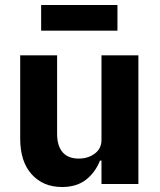

<svg xmlns="http://www.w3.org/2000/svg" viewBox="-20 -738 640 770"><path d="M387 -94H381Q362 -46 324.5 -17Q287 12 229 12Q153 12 107 -39Q61 -90 61 -182V-516H209V-202Q209 -153 231 -127.5Q253 -102 296 -102Q333 -102 360 -122Q387 -142 387 -177V-516H535V0H387ZM145 -718H451V-615H145Z"/></svg>

Font: iA Writer Quattro V
Style: Regular
Weight: 400
Designer: Mike Abbink, Paul van der Laan, Pieter van Rosmalen, Oliver Reichenstein
Foundry: Information Architects Inc.
Version: Version 2.000